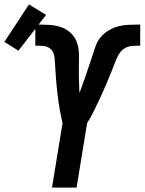

<svg xmlns="http://www.w3.org/2000/svg" viewBox="-99 -855 659 875"><path d="M138 0 186 -294Q183 -308 180 -322.5Q177 -337 174 -351.5Q171 -366 169 -381Q167 -396 165 -410.5Q163 -425 161.5 -440Q160 -455 158.5 -470Q157 -485 156 -499.5Q155 -514 154 -529Q153 -544 152 -559Q151 -574 150 -589Q149 -604 142.5 -617.5Q136 -631 123 -638Q110 -645 95 -646Q80 -647 65 -647H62V-743H68Q97 -743 125.5 -741.5Q154 -740 180 -731Q206 -722 225.5 -702.5Q245 -683 253 -657Q261 -631 261 -602Q261 -573 260.5 -544.5Q260 -516 261 -487.5Q262 -459 263 -431Q279 -473 293.5 -515.5Q308 -558 322 -601Q329 -623 337 -645.5Q345 -668 360.5 -686.5Q376 -705 398 -717.5Q420 -730 442 -735.5Q464 -741 487 -742Q510 -743 533 -743H540V-647H537Q522 -647 506 -646Q490 -645 475 -638Q460 -631 449.5 -617.5Q439 -604 433 -589Q427 -574 421 -559Q415 -544 409 -529Q403 -514 397 -499.5Q391 -485 384.5 -470Q378 -455 371.5 -440Q365 -425 358 -410.5Q351 -396 344 -381Q337 -366 330 -351.5Q323 -337 315 -322.5Q307 -308 298 -294L250 0ZM-15 -624 -79 -664 33 -835 111 -787Z"/></svg>

Font: Iosevka SS18
Style: Bold Italic
Weight: 700
Italic angle: -9°
Monospace: yes
Designer: Belleve Invis
Foundry: Belleve Invis
Version: Version 25.1.1; ttfautohint (v1.8.4)